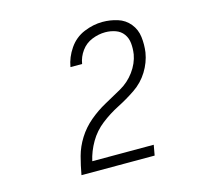

<svg xmlns="http://www.w3.org/2000/svg" viewBox="-82 -908 740 700"><g transform="rotate(-15 288.0 -558.0)"><path d="M143 -298H419L426 -337H194Q202 -373 221.5 -406.5Q241 -440 272 -464Q303 -488 337.5 -505.5Q372 -523 404.5 -545Q437 -567 457.5 -600Q478 -633 484 -670Q488 -699 484.5 -728Q481 -757 463 -779Q445 -801 417.5 -809.5Q390 -818 361 -818Q326 -818 291 -803.5Q256 -789 234 -757Q212 -725 206 -689H250Q254 -715 270 -737Q286 -759 311 -769Q336 -779 361 -779Q381 -779 399.5 -772.5Q418 -766 429 -751Q440 -736 442 -716Q444 -696 441 -676V-675Q435 -641 413 -611Q391 -581 359 -563Q327 -545 295 -527.5Q263 -510 234.5 -486Q206 -462 186.5 -431Q167 -400 158 -366.5Q149 -333 143 -299Z"/></g></svg>

Font: Iosevka Sparkle XLtObl
Style: Regular
Weight: 200
Italic angle: -9°
Designer: Belleve Invis
Foundry: Belleve Invis
Version: Version 4.5.0; ttfautohint (v1.8.3)